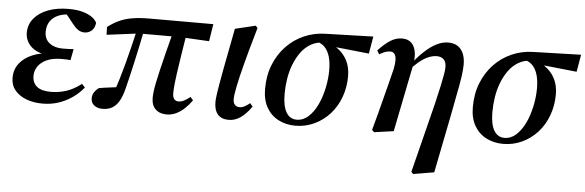

<svg xmlns="http://www.w3.org/2000/svg" viewBox="-46 -622 2970 974"><g transform="rotate(5 1439.0 -135.0)"><path d="M177 14Q131 14 94.5 0Q58 -14 36.5 -40Q15 -66 15 -104Q15 -145 38.5 -176Q62 -207 105 -225Q148 -243 206 -244L199 -233Q154 -234 125 -248.5Q96 -263 81.5 -286.5Q67 -310 67 -337Q67 -379 92.5 -410Q118 -441 163 -458.5Q208 -476 268 -476Q311 -476 340.5 -467.5Q370 -459 388 -446Q406 -433 413 -418Q410 -391 394.5 -377.5Q379 -364 358 -364Q340 -364 325.5 -374Q311 -384 297 -402L254 -456L310 -460L320 -444Q309 -447 299 -447.5Q289 -448 279 -448Q245 -448 218.5 -437Q192 -426 177 -404Q162 -382 162 -349Q162 -327 172.5 -310Q183 -293 204.5 -283Q226 -273 257 -273Q272 -273 283 -273.5Q294 -274 311 -275L300 -218Q292 -219 281 -219.5Q270 -220 255 -220Q209 -220 179 -206Q149 -192 134.5 -170Q120 -148 120 -123Q120 -87 143.5 -68Q167 -49 214 -49Q253 -49 290.5 -60.5Q328 -72 369 -103L385 -86Q359 -54 326.5 -32Q294 -10 257 2Q220 14 177 14Z M483 14Q457 14 440.5 1Q424 -12 424 -34Q424 -53 433 -66Q442 -79 455 -89Q483 -94 513 -97.5Q543 -101 572 -105L565 -78L534 -75Q546 -109 557 -145.5Q568 -182 579 -223Q590 -264 601.5 -311Q613 -358 626 -414L661 -413Q650 -358 641 -315.5Q632 -273 624 -237.5Q616 -202 608 -167.5Q600 -133 590 -94Q581 -59 567 -34.5Q553 -10 532.5 2Q512 14 483 14ZM471 -362 470 -402Q498 -423 526.5 -436.5Q555 -450 592.5 -456.5Q630 -463 683 -463H1006L992 -375L841 -383H635ZM809 14Q774 14 753 -6Q732 -26 732 -64Q732 -77 734 -95Q736 -113 741.5 -140Q747 -167 755.5 -203.5Q764 -240 776.5 -290Q789 -340 806 -405L876 -408Q864 -333 856 -282Q848 -231 843.5 -198Q839 -165 837 -146Q835 -127 834.5 -115.5Q834 -104 834 -95Q834 -77 841.5 -67Q849 -57 864 -57Q878 -57 892.5 -64.5Q907 -72 923 -85L937 -69Q921 -46 901 -27Q881 -8 858 3Q835 14 809 14Z M1126 14Q1089 14 1070 -7.5Q1051 -29 1051 -71Q1051 -79 1052 -88.5Q1053 -98 1055.5 -116.5Q1058 -135 1063.5 -166Q1069 -197 1078 -246L1117 -449L1221 -474L1231 -463L1198 -347Q1187 -306 1178 -272Q1169 -238 1162.5 -210.5Q1156 -183 1151.5 -160.5Q1147 -138 1144.5 -121.5Q1142 -105 1142 -93Q1142 -75 1150.5 -65Q1159 -55 1175 -55Q1188 -55 1201 -62Q1214 -69 1227 -80L1241 -64Q1214 -25 1185.5 -5.5Q1157 14 1126 14Z M1465 14Q1417 14 1378.5 -6Q1340 -26 1318 -64.5Q1296 -103 1296 -159Q1296 -227 1318 -282Q1340 -337 1378.5 -377.5Q1417 -418 1468.5 -440.5Q1520 -463 1578 -464L1820 -471L1805 -383L1595 -405L1572 -419Q1535 -418 1506 -401Q1477 -384 1456.5 -355.5Q1436 -327 1422.5 -292Q1409 -257 1403 -218.5Q1397 -180 1397 -142Q1397 -81 1415.5 -49Q1434 -17 1469 -17Q1502 -17 1528.5 -41Q1555 -65 1573.5 -104Q1592 -143 1602 -190Q1612 -237 1612 -282Q1612 -320 1604 -348.5Q1596 -377 1580 -395Q1564 -413 1541 -419L1562 -427Q1606 -421 1639 -399Q1672 -377 1691 -342Q1710 -307 1710 -259Q1710 -202 1691.5 -152Q1673 -102 1639.5 -65Q1606 -28 1561 -7Q1516 14 1465 14Z M1855 1Q1868 -44 1878.5 -85.5Q1889 -127 1899 -165.5Q1909 -204 1918.5 -241Q1928 -278 1937 -315Q1943 -343 1942.5 -362.5Q1942 -382 1934.5 -392.5Q1927 -403 1913 -403Q1899 -403 1886 -398Q1873 -393 1857 -384L1846 -403Q1880 -439 1908 -456.5Q1936 -474 1967 -474Q1998 -474 2015 -456.5Q2032 -439 2036.5 -409.5Q2041 -380 2033 -341L1965 -2L1866 12ZM2072 196 2125 -15Q2146 -97 2160 -154.5Q2174 -212 2182 -250Q2190 -288 2194 -311Q2198 -334 2198 -348Q2198 -375 2185 -387.5Q2172 -400 2150 -400Q2128 -400 2104.5 -389.5Q2081 -379 2057.5 -359Q2034 -339 2009 -311L2006 -343H2017Q2051 -387 2082.5 -416Q2114 -445 2143.5 -459.5Q2173 -474 2201 -474Q2230 -474 2249 -462Q2268 -450 2278.5 -426.5Q2289 -403 2289 -369Q2289 -355 2287.5 -340Q2286 -325 2283.5 -306Q2281 -287 2276 -260.5Q2271 -234 2264 -198.5Q2257 -163 2248 -114L2188 188L2082 206Z M2523 14Q2475 14 2436.5 -6Q2398 -26 2376 -64.5Q2354 -103 2354 -159Q2354 -227 2376 -282Q2398 -337 2436.5 -377.5Q2475 -418 2526.5 -440.5Q2578 -463 2636 -464L2878 -471L2863 -383L2653 -405L2630 -419Q2593 -418 2564 -401Q2535 -384 2514.5 -355.5Q2494 -327 2480.5 -292Q2467 -257 2461 -218.5Q2455 -180 2455 -142Q2455 -81 2473.5 -49Q2492 -17 2527 -17Q2560 -17 2586.5 -41Q2613 -65 2631.5 -104Q2650 -143 2660 -190Q2670 -237 2670 -282Q2670 -320 2662 -348.5Q2654 -377 2638 -395Q2622 -413 2599 -419L2620 -427Q2664 -421 2697 -399Q2730 -377 2749 -342Q2768 -307 2768 -259Q2768 -202 2749.5 -152Q2731 -102 2697.5 -65Q2664 -28 2619 -7Q2574 14 2523 14Z"/></g></svg>

Font: Source Serif 4 48pt SemiBold
Style: Italic
Weight: 600
Italic angle: -12°
Designer: Frank Grießhammer
Foundry: Adobe Systems Incorporated
Version: Version 4.004;hotconv 1.0.116;makeotfexe 2.5.65601